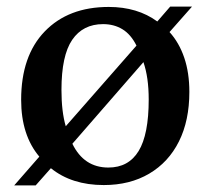

<svg xmlns="http://www.w3.org/2000/svg" viewBox="-20 -546 637 581"><path d="M23 15 99 -72Q44 -137 44 -244Q44 -377 115.5 -451Q187 -525 309 -525Q396 -525 456 -481L495 -526H561L493 -449Q522 -417 537.5 -371.5Q553 -326 553 -268Q553 -181 521.5 -118Q490 -55 431.5 -20.5Q373 14 294 14Q197 14 134 -37L88 15ZM179 -164 393 -408Q376 -442 350.5 -457.5Q325 -473 292 -473Q231 -473 198.5 -425.5Q166 -378 166 -274Q166 -208 179 -164ZM308 -39Q369 -39 399.5 -89Q430 -139 430 -245Q430 -312 414 -358L199 -111Q234 -39 308 -39Z"/></svg>

Font: Literata 36pt Medium
Style: Regular
Weight: 500
Designer: Latin by Veronika Burian and Jose Scaglione. Greek by Irene Vlachou. Cyrillic by Vera Evstafieva.
Foundry: TypeTogether
Version: Version 3.002